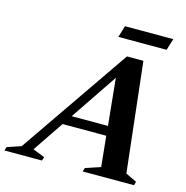

<svg xmlns="http://www.w3.org/2000/svg" viewBox="-189 -943 1024 1055"><g transform="rotate(15 323.5 -415.5)"><path d="M609.5 -51 672.5 -21 666.5 0H374.5L381 -21L466.5 -49.5L449 -223H200.5L82 -47.5L149.5 -21L143 0H-70.5L-64 -21L15 -47.5L446 -673.5H539.5ZM237.5 -277.5H444L417.5 -544ZM372.5 -765 392.5 -831H667.5L647 -765Z"/></g></svg>

Font: Newsreader 16pt
Style: Bold Italic
Weight: 700
Italic angle: -17°
Designer: Hugues Gentile
Foundry: Production Type
Version: Version 1.003; ttfautohint (v1.8.3)